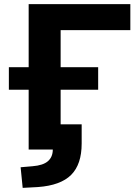

<svg xmlns="http://www.w3.org/2000/svg" viewBox="-20 -725 669 931"><path d="M90 186 80 86 138 81Q189 77 212.5 56.5Q236 36 236 0H119V-290H23V-399H119V-705H612V-579H274V-399H456V-290H274V-122H376V-29Q376 72 325 123Q274 174 164 182Z"/></svg>

Font: Mulish ExtraBold
Style: Regular
Weight: 800
Designer: Vernon Adams
Foundry: Vernon Adams
Version: Version 3.603; ttfautohint (v1.8.3)